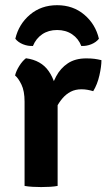

<svg xmlns="http://www.w3.org/2000/svg" viewBox="-20 -734 423 758"><path d="M380.5 -496.5Q380.5 -472 372.5 -436.5Q364.5 -401 348 -374Q336.5 -377.5 325 -379.5Q313.5 -381.5 302 -381.5Q277.5 -381.5 259.2 -372Q241 -362.5 227 -346.2Q213 -330 202 -308.5Q191 -287 182.5 -263L166 -284Q168 -323 176.2 -361.5Q184.5 -400 201.5 -432.2Q218.5 -464.5 247.8 -484Q277 -503.5 320.5 -503.5Q339 -503.5 352.5 -501.8Q366 -500 380.5 -496.5ZM39.5 -436Q43.5 -453.5 56.2 -473.8Q69 -494 82.5 -504Q142.5 -496 172.2 -453.2Q202 -410.5 207.5 -343V0Q194.5 2.5 177.2 3.5Q160 4.5 142.5 4.5Q125.5 4.5 108.2 3.5Q91 2.5 77 0V-332.5Q77 -375 64.5 -400.5Q52 -426 39.5 -436ZM370.5 -581Q359.5 -567 340.2 -559.2Q321 -551.5 301 -552.5Q289.5 -582 264.5 -598.8Q239.5 -615.5 205.5 -615.5Q171.5 -615.5 146.8 -598.8Q122 -582 110 -552.5Q90 -551.5 70.8 -559.2Q51.5 -567 40.5 -581Q54 -638.5 98.2 -676Q142.5 -713.5 205.5 -713.5Q268.5 -713.5 312.8 -676Q357 -638.5 370.5 -581Z"/></svg>

Font: Signika Light SemiBold
Style: Regular
Weight: 600
Version: Version 2.003;gftools[0.9.32]